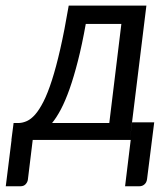

<svg xmlns="http://www.w3.org/2000/svg" viewBox="-41 -497 586 682"><path d="M479 -477.1 427.7 -60.1 420.4 0 428.2 -62.5H506.8L481.4 138.7Q480 150.9 472.4 157.7Q464.8 164.6 454.1 164.6H403.3L423.3 0H75.2L58.1 140.6Q57.1 149.4 50.5 157Q43.9 164.6 31.7 164.6H-20.5L0 0H-0.5L7.3 -60.1H25.9Q40 -60.5 54.7 -67.1Q69.3 -73.7 84 -90.3Q98.6 -106.9 113.5 -136.2Q128.4 -165.5 143.3 -211.7Q158.2 -257.8 173.1 -323Q188 -388.2 203.1 -477.1ZM263.7 -412.1Q250.5 -337.9 235.8 -280.8Q221.2 -223.6 206.1 -180.9Q190.9 -138.2 175.3 -108.6Q159.7 -79.1 144 -60.1H347.2L390.1 -412.1Z"/></svg>

Font: Carlito
Style: Italic
Weight: 400
Italic angle: -7°
Designer: Lukasz Dziedzic
Foundry: tyPoland Lukasz Dziedzic
Version: Version 1.104